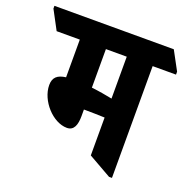

<svg xmlns="http://www.w3.org/2000/svg" viewBox="-178 -738 846 857"><g transform="rotate(20 245.5 -309.0)"><path d="M176 -133C210 -133 220 -164 220 -205V-236C222 -236 224 -236 225 -236C250 -236 289 -235 319 -234V-54L428 8H442V-523H553V-537L505 -626H-62V-613L-14 -523H96V-344C57 -339 37 -323 37 -286C37 -212 109 -133 176 -133ZM220 -340V-523H319V-324C290 -330 255 -336 220 -340Z"/></g></svg>

Font: Noto Serif Devanagari ExtraCondensed ExtraBold
Style: Regular
Weight: 800
Width: 2
Designer: Universal Thirst, Indian Type Foundry and the Monotype Design Team
Foundry: Monotype Imaging Inc.
Version: Version 2.004